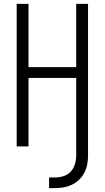

<svg xmlns="http://www.w3.org/2000/svg" viewBox="-20 -755 540 990"><path d="M233 215V160H264Q286 160 308 153Q330 146 345 129.5Q360 113 366.5 91Q373 69 373 47V-353H127V0H66V-735H127V-409H373V-735H434V47Q434 69 430 91.5Q426 114 415.5 134.5Q405 155 388.5 171Q372 187 351.5 197Q331 207 308.5 211Q286 215 264 215Z"/></svg>

Font: Iosevka SS18 Light
Style: Regular
Weight: 300
Monospace: yes
Designer: Belleve Invis
Foundry: Belleve Invis
Version: Version 25.1.1; ttfautohint (v1.8.4)